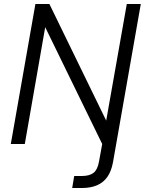

<svg xmlns="http://www.w3.org/2000/svg" viewBox="-20 -720 724 960"><path d="M34 0 157 -700H227L511 -117L614 -700H684L545 91Q537 135 517.5 163.5Q498 192 466 206Q434 220 390 220H341L351 160H389Q428 160 448 144Q468 128 475 88L491 0L206 -584L104 0Z"/></svg>

Font: DM Sans 17pt Light
Style: Italic
Weight: 300
Italic angle: -10°
Version: Version 4.004;gftools[0.9.30]